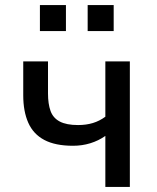

<svg xmlns="http://www.w3.org/2000/svg" viewBox="-20 -740 623 760"><path d="M397 0V-202Q370 -183 337.5 -173Q305 -163 269 -163Q199 -163 155.5 -186Q112 -209 92 -254Q72 -299 72 -363V-497H170V-370Q170 -329 180 -301Q190 -273 216.5 -259Q243 -245 289 -245Q321 -245 347.5 -253Q374 -261 397 -278V-497H494V0ZM327 -617V-720H430V-617ZM138 -617V-720H241V-617Z"/></svg>

Font: Nunito Sans 7pt SemiCondensed Medium
Style: Regular
Weight: 500
Width: 4
Designer: Vernon Adams
Foundry: Vernon Adams
Version: Version 3.101;gftools[0.9.27]